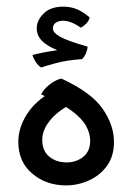

<svg xmlns="http://www.w3.org/2000/svg" viewBox="-20 -542 398 579"><path d="M179.2 17.1Q119.1 17.1 77.1 -18.6Q35.2 -54.2 35.2 -114.3Q35.2 -156.7 61 -197.3Q86.9 -237.8 136.2 -265.6L194.3 -228Q152.3 -206.1 129.9 -177.7Q107.4 -149.4 107.4 -120.6Q107.4 -86.9 128.7 -69.6Q149.9 -52.2 181.2 -52.2Q209.5 -52.2 230.7 -68.8Q252 -85.4 252 -118.2Q252 -139.6 239.5 -162.4Q227.1 -185.1 195.1 -208.7Q163.1 -232.4 104 -257.3Q111.3 -272.5 128.9 -286.6Q146.5 -300.8 165 -305.2Q255.9 -263.2 289.8 -213.6Q323.7 -164.1 323.7 -114.3Q323.7 -70.8 302.5 -41.7Q281.2 -12.7 248 2.2Q214.8 17.1 179.2 17.1ZM104 -338.4Q94.7 -344.2 87.4 -355.7Q80.1 -367.2 78.1 -376Q107.4 -384.3 152.8 -390.6Q120.1 -404.3 105.5 -419.9Q90.8 -435.5 90.8 -457Q90.8 -480.5 111.6 -501.2Q132.3 -522 170.9 -522Q194.8 -522 214.1 -513.2Q233.4 -504.4 250.5 -489.3Q248 -478.5 239.7 -470.5Q231.4 -462.4 223.6 -458.5Q194.3 -479.5 169.4 -479.5Q158.2 -479.5 148.9 -473.9Q139.6 -468.3 139.6 -455.6Q139.6 -443.8 160.4 -431.6Q181.2 -419.4 244.1 -401.4Q244.1 -393.6 239.3 -381.8Q234.4 -370.1 227.5 -363.8Q180.2 -360.4 147.5 -351.3Q114.7 -342.3 104 -338.4Z"/></svg>

Font: Harmattan Medium
Style: Regular
Weight: 500
Designer: George W. Nuss III and SIL International
Foundry: SIL International
Version: Version 4.000